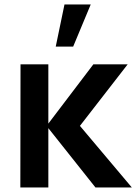

<svg xmlns="http://www.w3.org/2000/svg" viewBox="-20 -822 598 842"><path d="M70 -540H192V-280L389.5 -540H540L330.5 -270L558 0H398.5L192 -260V0H69.2ZM224.4 -617.5H300.8L377.9 -802.5H262.8Z"/></svg>

Font: Tap Sans
Style: Regular
Weight: 400
Designer: Tap Payments
Foundry: Tap Payments
Version: Version 1.001;Glyphs 3.1.2 (3151)